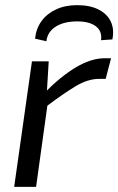

<svg xmlns="http://www.w3.org/2000/svg" viewBox="-20 -725 459 745"><path d="M169 -487 161 -353 167 -338 120 0H35L104 -487ZM411 -499 390 -419H365Q321 -419 273.5 -390.5Q226 -362 157 -310L153 -365Q216 -429 275 -464Q334 -499 386 -499ZM160 -565 116 -575Q120 -614 141 -643Q162 -672 197.5 -688.5Q233 -705 279 -705Q329 -705 362.5 -688Q396 -671 410 -641Q424 -611 416 -572L372 -569Q377 -604 352 -623Q327 -642 280 -642Q228 -642 196 -621.5Q164 -601 160 -565Z"/></svg>

Font: Exo 2
Style: Italic
Weight: 400
Italic angle: -8°
Designer: Natanael Gama
Foundry: Natanael Gama
Version: Version 2.010